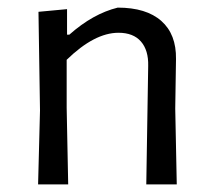

<svg xmlns="http://www.w3.org/2000/svg" viewBox="-20 -484 556 504"><path d="M369 -311Q370 -352 350 -375Q330 -398 291 -398Q228 -398 155 -327V-201L159 0H80L85 -194L81 -453L156 -460V-393H162Q224 -448 289 -464Q364 -464 403.5 -429Q443 -394 442 -329L440 -199L444 0H364Z"/></svg>

Font: Alegreya Sans
Style: Regular
Weight: 400
Designer: Juan Pablo del Peral
Foundry: Huerta Tipografica
Version: Version 2.008; ttfautohint (v1.6)